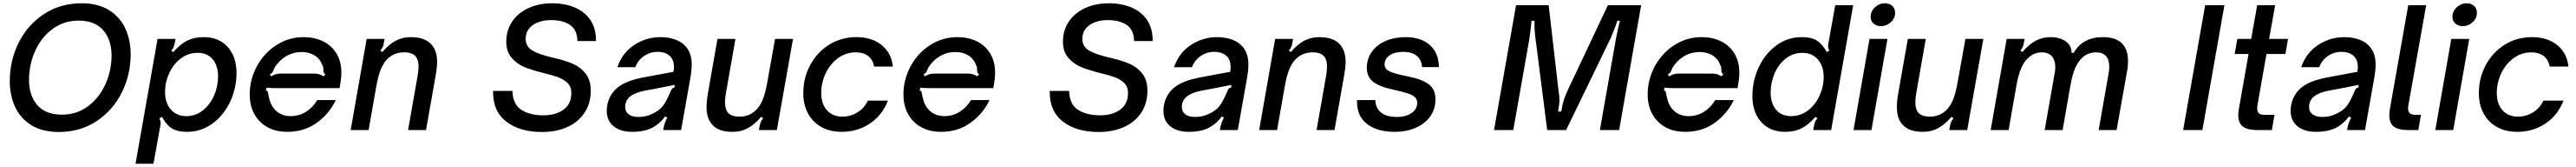

<svg xmlns="http://www.w3.org/2000/svg" viewBox="-20 -795 15793 1021"><path d="M40 -299Q40 -425 94.5 -534Q149 -643 249.5 -709Q350 -775 481 -775Q580 -775 647.5 -733.5Q715 -692 748 -621.5Q781 -551 781 -463Q781 -338 726.5 -229Q672 -120 571.5 -54Q471 12 341 12Q241 12 173.5 -29Q106 -70 73 -140.5Q40 -211 40 -299ZM664 -456Q664 -552 612.5 -610.5Q561 -669 462 -669Q372 -669 302.5 -618Q233 -567 195.5 -483.5Q158 -400 158 -307Q158 -210 209 -152Q260 -94 360 -94Q450 -94 519 -145Q588 -196 626 -279.5Q664 -363 664 -456Z M1430 -349Q1430 -256 1391 -173Q1352 -90 1282.5 -39.5Q1213 11 1126 11Q1068 11 1034 -10Q1000 -31 973 -81L957 -71Q965 -57 965 -43Q965 -39 963 -27L921 206H811L946 -557H1056L1051 -530Q1047 -512 1043.5 -504Q1040 -496 1030 -486L1042 -476Q1086 -526 1128.5 -547Q1171 -568 1228 -568Q1322 -568 1376 -508Q1430 -448 1430 -349ZM992 -232Q992 -166 1027.5 -125.5Q1063 -85 1123 -85Q1179 -85 1223.5 -120Q1268 -155 1292.5 -211Q1317 -267 1317 -327Q1317 -393 1284 -432.5Q1251 -472 1191 -472Q1134 -472 1088.5 -437.5Q1043 -403 1017.5 -347.5Q992 -292 992 -232Z M1511 -217Q1511 -309 1555 -390Q1599 -471 1675 -519.5Q1751 -568 1842 -568Q1906 -568 1958.5 -543.5Q2011 -519 2042 -469.5Q2073 -420 2073 -349Q2073 -321 2067 -286L2062 -256H1686Q1636 -256 1615 -259L1610 -243Q1618 -241 1620.5 -236Q1623 -231 1625 -219Q1627 -205 1630 -196Q1641 -144 1676 -114.5Q1711 -85 1762 -85Q1815 -85 1857.5 -112.5Q1900 -140 1925 -183H2039Q1997 -97 1920.5 -43Q1844 11 1742 11Q1671 11 1619 -18Q1567 -47 1539 -98.5Q1511 -150 1511 -217ZM1642 -328Q1657 -337 1670 -341Q1683 -345 1698 -345H1909Q1939 -345 1963 -328L1975 -341Q1967 -347 1965 -351.5Q1963 -356 1963 -363Q1963 -372 1962 -380.5Q1961 -389 1956 -398Q1942 -436 1908.5 -456.5Q1875 -477 1829 -477Q1783 -477 1743.5 -456.5Q1704 -436 1675 -398Q1663 -384 1656 -364Q1652 -355 1648.5 -350.5Q1645 -346 1635 -341Z M2130 0 2228 -557H2338L2333 -530Q2329 -504 2312 -486L2324 -477Q2367 -526 2408 -547Q2449 -568 2498 -568Q2621 -568 2651 -478Q2660 -451 2660 -417Q2660 -384 2650 -328L2592 0H2482L2540 -329Q2546 -362 2546 -388Q2546 -426 2531 -447Q2510 -475 2458 -475Q2398 -475 2358 -437Q2332 -413 2315 -372Q2298 -331 2286 -261L2240 0Z M3003 -239H3122Q3124 -157 3176.5 -123.5Q3229 -90 3311 -90Q3388 -90 3435.5 -125Q3483 -160 3483 -227Q3483 -264 3460 -287Q3437 -310 3401.5 -323Q3366 -336 3307 -350Q3242 -366 3195.5 -385Q3149 -404 3116.5 -442Q3084 -480 3084 -540Q3084 -611 3121 -664.5Q3158 -718 3222 -746.5Q3286 -775 3364 -775Q3442 -775 3503.5 -749.5Q3565 -724 3600 -672Q3635 -620 3634 -544H3520Q3519 -612 3475.5 -642Q3432 -672 3359 -672Q3290 -672 3246.5 -641.5Q3203 -611 3203 -557Q3203 -509 3247 -484.5Q3291 -460 3377 -441Q3443 -426 3491 -405.5Q3539 -385 3570.5 -345Q3602 -305 3602 -241Q3602 -163 3563.5 -105.5Q3525 -48 3457.5 -18Q3390 12 3303 12Q3167 12 3084 -51.5Q3001 -115 3003 -239Z M3700 -117Q3700 -165 3721.5 -205.5Q3743 -246 3783 -272Q3833 -304 3921 -321L4109 -356Q4112 -367 4112 -387Q4112 -423 4094 -445Q4067 -478 4011 -478Q3966 -478 3928.5 -452.5Q3891 -427 3875 -384H3765Q3795 -472 3868.5 -520Q3942 -568 4029 -568Q4078 -568 4119 -553.5Q4160 -539 4184 -511Q4221 -471 4221 -400Q4221 -363 4211 -309L4156 0H4046L4050 -21Q4056 -47 4071 -76L4058 -83Q4028 -43 3991 -21Q3940 11 3856 11Q3784 11 3742 -23Q3700 -57 3700 -117ZM3977 -98Q4023 -119 4044.5 -147.5Q4066 -176 4090 -233Q4095 -246 4100.5 -252.5Q4106 -259 4116 -260V-276L3995 -252L3934 -241Q3873 -229 3843 -205Q3813 -180 3813 -141Q3813 -112 3834.5 -96Q3856 -80 3894 -80Q3940 -80 3977 -98Z M4320 -80Q4312 -107 4312 -140Q4312 -179 4321 -229L4379 -557H4489L4431 -228Q4425 -195 4425 -170Q4425 -133 4440 -110Q4461 -82 4514 -82Q4573 -82 4613 -120Q4639 -144 4656 -185Q4673 -226 4685 -296L4732 -557H4842L4743 0H4633L4638 -27Q4641 -42 4645.5 -51.5Q4650 -61 4659 -71L4647 -81Q4604 -32 4563 -10.5Q4522 11 4473 11Q4406 11 4370 -13Q4334 -37 4320 -80Z M4905 -225Q4905 -319 4947.5 -397.5Q4990 -476 5064 -522Q5138 -568 5230 -568Q5326 -568 5386 -519Q5446 -470 5454 -388H5339Q5332 -430 5302.5 -452.5Q5273 -475 5227 -475Q5167 -475 5118.5 -440Q5070 -405 5042.5 -347.5Q5015 -290 5015 -226Q5015 -160 5050 -121Q5085 -82 5144 -82Q5196 -82 5238 -108.5Q5280 -135 5301 -180H5424Q5389 -90 5313 -39.5Q5237 11 5141 11Q5069 11 5016 -18.5Q4963 -48 4934 -101.5Q4905 -155 4905 -225Z M5519 -217Q5519 -309 5563 -390Q5607 -471 5683 -519.5Q5759 -568 5850 -568Q5914 -568 5966.5 -543.5Q6019 -519 6050 -469.5Q6081 -420 6081 -349Q6081 -321 6075 -286L6070 -256H5694Q5644 -256 5623 -259L5618 -243Q5626 -241 5628.5 -236Q5631 -231 5633 -219Q5635 -205 5638 -196Q5649 -144 5684 -114.5Q5719 -85 5770 -85Q5823 -85 5865.5 -112.5Q5908 -140 5933 -183H6047Q6005 -97 5928.5 -43Q5852 11 5750 11Q5679 11 5627 -18Q5575 -47 5547 -98.5Q5519 -150 5519 -217ZM5650 -328Q5665 -337 5678 -341Q5691 -345 5706 -345H5917Q5947 -345 5971 -328L5983 -341Q5975 -347 5973 -351.5Q5971 -356 5971 -363Q5971 -372 5970 -380.5Q5969 -389 5964 -398Q5950 -436 5916.5 -456.5Q5883 -477 5837 -477Q5791 -477 5751.5 -456.5Q5712 -436 5683 -398Q5671 -384 5664 -364Q5660 -355 5656.5 -350.5Q5653 -346 5643 -341Z M6416 -239H6535Q6537 -157 6589.5 -123.5Q6642 -90 6724 -90Q6801 -90 6848.5 -125Q6896 -160 6896 -227Q6896 -264 6873 -287Q6850 -310 6814.5 -323Q6779 -336 6720 -350Q6655 -366 6608.5 -385Q6562 -404 6529.5 -442Q6497 -480 6497 -540Q6497 -611 6534 -664.5Q6571 -718 6635 -746.5Q6699 -775 6777 -775Q6855 -775 6916.5 -749.5Q6978 -724 7013 -672Q7048 -620 7047 -544H6933Q6932 -612 6888.5 -642Q6845 -672 6772 -672Q6703 -672 6659.5 -641.5Q6616 -611 6616 -557Q6616 -509 6660 -484.5Q6704 -460 6790 -441Q6856 -426 6904 -405.5Q6952 -385 6983.5 -345Q7015 -305 7015 -241Q7015 -163 6976.5 -105.5Q6938 -48 6870.5 -18Q6803 12 6716 12Q6580 12 6497 -51.5Q6414 -115 6416 -239Z M7113 -117Q7113 -165 7134.5 -205.5Q7156 -246 7196 -272Q7246 -304 7334 -321L7522 -356Q7525 -367 7525 -387Q7525 -423 7507 -445Q7480 -478 7424 -478Q7379 -478 7341.5 -452.5Q7304 -427 7288 -384H7178Q7208 -472 7281.5 -520Q7355 -568 7442 -568Q7491 -568 7532 -553.5Q7573 -539 7597 -511Q7634 -471 7634 -400Q7634 -363 7624 -309L7569 0H7459L7463 -21Q7469 -47 7484 -76L7471 -83Q7441 -43 7404 -21Q7353 11 7269 11Q7197 11 7155 -23Q7113 -57 7113 -117ZM7390 -98Q7436 -119 7457.5 -147.5Q7479 -176 7503 -233Q7508 -246 7513.5 -252.5Q7519 -259 7529 -260V-276L7408 -252L7347 -241Q7286 -229 7256 -205Q7226 -180 7226 -141Q7226 -112 7247.5 -96Q7269 -80 7307 -80Q7353 -80 7390 -98Z M7700 0 7798 -557H7908L7903 -530Q7899 -504 7882 -486L7894 -477Q7937 -526 7978 -547Q8019 -568 8068 -568Q8191 -568 8221 -478Q8230 -451 8230 -417Q8230 -384 8220 -328L8162 0H8052L8110 -329Q8116 -362 8116 -388Q8116 -426 8101 -447Q8080 -475 8028 -475Q7968 -475 7928 -437Q7902 -413 7885 -372Q7868 -331 7856 -261L7810 0Z M8300 -183H8412Q8415 -132 8448.5 -106Q8482 -80 8544 -80Q8600 -80 8634.5 -104Q8669 -128 8669 -167Q8669 -188 8654 -201.5Q8639 -215 8609.5 -224.5Q8580 -234 8522 -247Q8438 -265 8399 -295Q8360 -325 8360 -380Q8360 -435 8390.5 -478Q8421 -521 8475 -544.5Q8529 -568 8597 -568Q8692 -568 8746.5 -519.5Q8801 -471 8802 -385H8699Q8695 -431 8665 -454.5Q8635 -478 8584 -478Q8531 -478 8500 -457Q8469 -436 8469 -400Q8469 -373 8499.5 -358.5Q8530 -344 8611 -328Q8698 -311 8739.5 -280Q8781 -249 8781 -189Q8781 -128 8748.5 -83Q8716 -38 8659 -13.5Q8602 11 8531 11Q8422 11 8359.5 -38.5Q8297 -88 8300 -183Z M9140 0 9275 -763H9475L9536 -236Q9541 -206 9541 -183Q9541 -158 9533 -113H9552Q9559 -156 9568 -184Q9577 -212 9592 -244L9838 -763H10042L9907 0H9789L9888 -561Q9899 -619 9912 -668H9896Q9875 -605 9851 -553L9582 0H9466L9394 -561Q9387 -608 9388 -668H9370Q9364 -605 9356 -553L9258 0Z M10082 -217Q10082 -309 10126 -390Q10170 -471 10246 -519.5Q10322 -568 10413 -568Q10477 -568 10529.5 -543.5Q10582 -519 10613 -469.5Q10644 -420 10644 -349Q10644 -321 10638 -286L10633 -256H10257Q10207 -256 10186 -259L10181 -243Q10189 -241 10191.5 -236Q10194 -231 10196 -219Q10198 -205 10201 -196Q10212 -144 10247 -114.5Q10282 -85 10333 -85Q10386 -85 10428.5 -112.5Q10471 -140 10496 -183H10610Q10568 -97 10491.5 -43Q10415 11 10313 11Q10242 11 10190 -18Q10138 -47 10110 -98.5Q10082 -150 10082 -217ZM10213 -328Q10228 -337 10241 -341Q10254 -345 10269 -345H10480Q10510 -345 10534 -328L10546 -341Q10538 -347 10536 -351.5Q10534 -356 10534 -363Q10534 -372 10533 -380.5Q10532 -389 10527 -398Q10513 -436 10479.5 -456.5Q10446 -477 10400 -477Q10354 -477 10314.5 -456.5Q10275 -436 10246 -398Q10234 -384 10227 -364Q10223 -355 10219.5 -350.5Q10216 -346 10206 -341Z M10724 -208Q10724 -301 10763 -384Q10802 -467 10871 -517.5Q10940 -568 11027 -568Q11085 -568 11119 -547Q11153 -526 11180 -477L11196 -486Q11188 -500 11188 -514Q11188 -518 11190 -530L11232 -763H11342L11207 0H11097L11102 -27Q11106 -45 11109.5 -53Q11113 -61 11123 -71L11111 -81Q11067 -31 11024.5 -10Q10982 11 10925 11Q10832 11 10778 -49Q10724 -109 10724 -208ZM11161 -325Q11161 -391 11125.5 -431.5Q11090 -472 11030 -472Q10974 -472 10929.5 -437.5Q10885 -403 10860.5 -347Q10836 -291 10836 -230Q10836 -164 10869 -124.5Q10902 -85 10962 -85Q11019 -85 11064.5 -119.5Q11110 -154 11135.5 -209.5Q11161 -265 11161 -325Z M11454 0H11344L11442 -557H11552ZM11449 -692Q11449 -726 11475.5 -750.5Q11502 -775 11536 -775Q11564 -775 11581.5 -759Q11599 -743 11599 -717Q11599 -683 11572.5 -659Q11546 -635 11512 -635Q11485 -635 11467 -651Q11449 -667 11449 -692Z M11618 -80Q11610 -107 11610 -140Q11610 -179 11619 -229L11677 -557H11787L11729 -228Q11723 -195 11723 -170Q11723 -133 11738 -110Q11759 -82 11812 -82Q11871 -82 11911 -120Q11937 -144 11954 -185Q11971 -226 11983 -296L12030 -557H12140L12041 0H11931L11936 -27Q11939 -42 11943.5 -51.5Q11948 -61 11957 -71L11945 -81Q11902 -32 11861 -10.5Q11820 11 11771 11Q11704 11 11668 -13Q11632 -37 11618 -80Z M12185 0 12283 -557H12393L12388 -530Q12384 -504 12367 -486L12379 -477Q12422 -526 12463 -547Q12504 -568 12553 -568Q12606 -568 12643 -543.5Q12680 -519 12681 -472H12694Q12749 -568 12873 -568Q12951 -568 12989 -530.5Q13027 -493 13027 -422Q13027 -390 13022 -364L12957 0H12847L12908 -346Q12912 -366 12912 -387Q12912 -431 12891 -453Q12870 -475 12831 -475Q12782 -475 12747 -443Q12719 -417 12702 -376.5Q12685 -336 12674 -273L12626 0H12516L12577 -346Q12581 -365 12581 -384Q12581 -428 12559.5 -451.5Q12538 -475 12498 -475Q12451 -475 12414 -440Q12389 -417 12372 -378Q12355 -339 12343 -273L12295 0Z M13483 0H13365L13500 -763H13618Z M13815 0Q13760 0 13731.5 -21Q13703 -42 13703 -90Q13703 -111 13707 -131L13766 -465H13681L13697 -557H13782L13819 -763H13929L13892 -557H14008L13992 -465H13876L13822 -160Q13819 -144 13819 -130Q13819 -112 13829 -102.5Q13839 -93 13866 -93H13925L13909 0Z M14024 -117Q14024 -165 14045.5 -205.5Q14067 -246 14107 -272Q14157 -304 14245 -321L14433 -356Q14436 -367 14436 -387Q14436 -423 14418 -445Q14391 -478 14335 -478Q14290 -478 14252.5 -452.5Q14215 -427 14199 -384H14089Q14119 -472 14192.5 -520Q14266 -568 14353 -568Q14402 -568 14443 -553.5Q14484 -539 14508 -511Q14545 -471 14545 -400Q14545 -363 14535 -309L14480 0H14370L14374 -21Q14380 -47 14395 -76L14382 -83Q14352 -43 14315 -21Q14264 11 14180 11Q14108 11 14066 -23Q14024 -57 14024 -117ZM14301 -98Q14347 -119 14368.5 -147.5Q14390 -176 14414 -233Q14419 -246 14424.5 -252.5Q14430 -259 14440 -260V-276L14319 -252L14258 -241Q14197 -229 14167 -205Q14137 -180 14137 -141Q14137 -112 14158.5 -96Q14180 -80 14218 -80Q14264 -80 14301 -98Z M14740 0Q14685 0 14657 -21Q14629 -42 14629 -90Q14629 -111 14633 -131L14745 -763H14855L14747 -158Q14744 -143 14744 -132Q14744 -112 14755 -102.5Q14766 -93 14792 -93H14823L14807 0Z M15021 0H14911L15009 -557H15119ZM15016 -692Q15016 -726 15042.5 -750.5Q15069 -775 15103 -775Q15131 -775 15148.5 -759Q15166 -743 15166 -717Q15166 -683 15139.5 -659Q15113 -635 15079 -635Q15052 -635 15034 -651Q15016 -667 15016 -692Z M15178 -225Q15178 -319 15220.5 -397.5Q15263 -476 15337 -522Q15411 -568 15503 -568Q15599 -568 15659 -519Q15719 -470 15727 -388H15612Q15605 -430 15575.5 -452.5Q15546 -475 15500 -475Q15440 -475 15391.5 -440Q15343 -405 15315.5 -347.5Q15288 -290 15288 -226Q15288 -160 15323 -121Q15358 -82 15417 -82Q15469 -82 15511 -108.5Q15553 -135 15574 -180H15697Q15662 -90 15586 -39.5Q15510 11 15414 11Q15342 11 15289 -18.5Q15236 -48 15207 -101.5Q15178 -155 15178 -225Z"/></svg>

Font: Open Sauce Sans Medium Italic
Style: Regular
Weight: 500
Italic angle: -10°
Designer: Alfredo Marco Pradil
Foundry: Creative Sauce Fz LLC
Version: Version 1.477